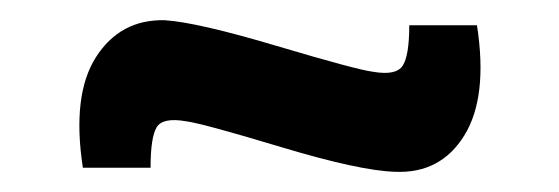

<svg xmlns="http://www.w3.org/2000/svg" viewBox="-20 -383 553 190"><path d="M129 -217H62Q51 -289 75 -326.5Q99 -364 143 -363Q175 -361 254 -337.5Q333 -314 349 -312Q372 -308 378.5 -318Q385 -328 385 -358H452Q463 -287 439.5 -249Q416 -211 371 -213Q336 -214 258 -237.5Q180 -261 164 -263Q141 -267 135 -257Q129 -247 129 -217Z"/></svg>

Font: Exo 2.0
Style: Bold
Weight: 700
Designer: Natanael Gama
Version: Version 1.001;PS 001.001;hotconv 1.0.70;makeotf.lib2.5.58329